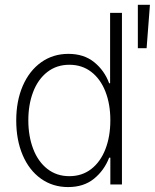

<svg xmlns="http://www.w3.org/2000/svg" viewBox="-20 -760 638 791"><path d="M46.9 -263.7Q46.9 -343.8 73.7 -406Q100.6 -468.3 149.4 -503.2Q198.2 -538.1 261.7 -538.1Q325.7 -538.1 367.9 -503.9Q410.2 -469.7 429.7 -417H433.6V-707H482.4V0H434.6V-110.4H429.7Q409.2 -57.6 366.9 -23.4Q324.7 10.7 260.7 10.7Q197.3 10.7 148.7 -23.9Q100.1 -58.6 73.5 -120.8Q46.9 -183.1 46.9 -263.7ZM434.6 -264.6Q434.6 -331.1 414.3 -382.8Q394 -434.6 356 -463.9Q317.9 -493.2 265.6 -493.2Q213.4 -493.2 175 -463.4Q136.7 -433.6 116.7 -381.6Q96.7 -329.6 96.7 -264.6Q96.7 -199.2 116.7 -146.7Q136.7 -94.2 175 -64.2Q213.4 -34.2 265.6 -34.2Q317.9 -34.2 356 -63.7Q394 -93.3 414.3 -145.5Q434.6 -197.8 434.6 -264.6ZM547.9 -740.2H597.7L584 -561.5H547.9Z"/></svg>

Font: Pretendard ExtraLight
Style: Regular
Weight: 200
Designer: Base glyphs from Inter by Rasmus Andersson; Hangeul glyphs from Noto Sans CJK(Source Han Sans) by Jang Soo-young and Kan
Foundry: Kil Hyung-jin
Version: Version 1.309